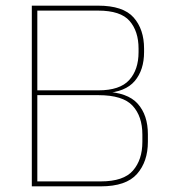

<svg xmlns="http://www.w3.org/2000/svg" viewBox="-20 -659 601 679"><path d="M336.5 0H101.5V-17.5H336.5Q417 -17.5 450.2 -55.8Q483.5 -94 483.5 -157.5V-183Q483.5 -247.5 449 -285Q414.5 -322.5 328 -322.5H104.5V-339.5H328Q404 -339.5 437 -376Q470 -412.5 470 -474.5V-487Q470 -548.5 438.2 -585Q406.5 -621.5 327 -621.5H101.5V-639H327Q415.5 -639 452.5 -597.2Q489.5 -555.5 489.5 -487V-475Q489.5 -411.5 456.5 -372.5Q423.5 -333.5 350.5 -329.5L347.5 -335Q431 -332.5 467 -292.2Q503 -252 503 -184V-157.5Q503 -87.5 464.5 -43.8Q426 0 336.5 0ZM112 0H92.5V-639H112Z"/></svg>

Font: Anek Malayalam Medium Thin
Style: Regular
Weight: 250
Version: Version 1.003